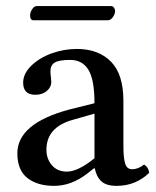

<svg xmlns="http://www.w3.org/2000/svg" viewBox="-20 -602 513 632"><path d="M291 -81.1V-228L221.2 -208Q132.8 -184.1 132.8 -108.9Q132.8 -79.1 150.9 -58.1Q168.9 -37.1 200.2 -37.1Q236.8 -37.1 291 -81.1ZM292 -47.9H289.1L266.1 -29.8Q214.4 9.8 158.2 9.8Q103 9.8 70.1 -16.1Q37.1 -42 37.1 -97.2Q37.1 -195.3 207 -241.2L291 -262.2Q291 -339.8 271 -372.3Q251 -404.8 210.9 -404.8Q174.8 -404.8 160.4 -396.2Q146 -387.7 146 -367.2Q146 -359.9 147.5 -348.6Q148.9 -337.4 148.9 -332Q148.9 -315.4 134.3 -302.7Q119.6 -290 96.2 -290Q56.2 -290 56.2 -330.1Q56.2 -359.4 82.8 -385.5Q109.4 -411.6 150.1 -426.3Q190.9 -440.9 232.9 -440.9Q303.7 -440.9 345 -399.4Q386.2 -357.9 386.2 -270V-124Q386.2 -104 387.2 -91.6Q388.2 -79.1 390.9 -67.4Q393.6 -55.7 399.7 -50.3Q405.8 -44.9 415 -44.9Q434.6 -44.9 454.1 -60.1Q468.3 -52.7 471.2 -33.2Q426.8 9.8 363.8 9.8Q330.1 9.8 313.7 -5.1Q297.4 -20 292 -47.9ZM335 -535.2H90.8Q79.1 -535.2 79.1 -550.8Q79.1 -561 85.7 -571.5Q92.3 -582 101.1 -582H345.2Q351.6 -582 355.2 -576.7Q358.9 -571.3 358.9 -565.9Q358.9 -556.2 351.6 -545.7Q344.2 -535.2 335 -535.2Z"/></svg>

Font: Common Serif Medium
Style: Regular
Weight: 500
Designer: Philipp H. Poll, Khaled Hosny
Foundry: Stefan Peev, Context Ltd.
Version: Version 1.026